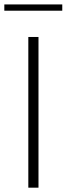

<svg xmlns="http://www.w3.org/2000/svg" viewBox="-42 -868 308 888"><path d="M136 0H89V-697H136ZM246 -818.5H-22V-847.5H246Z"/></svg>

Font: Acari Sans Neue Light
Style: Regular
Weight: 300
Designer: Alfredo Marco Pradil (font), Cristiano Sobral (main changes)
Foundry: Hanken Design Co. (font), Cristiano Sobral (main changes)
Version: Version 2.459;March 19, 2022;FontCreator 14.0.0.2808 64-bit;